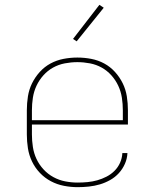

<svg xmlns="http://www.w3.org/2000/svg" viewBox="-20 -766 640 794"><path d="M301 8Q273 8 244.5 2.5Q216 -3 190.5 -16.5Q165 -30 145 -51Q125 -72 112.5 -98Q100 -124 95.5 -152.5Q91 -181 91 -210V-310Q91 -339 95.5 -367.5Q100 -396 112.5 -421.5Q125 -447 144.5 -468.5Q164 -490 189 -503.5Q214 -517 242.5 -522.5Q271 -528 300 -528Q329 -528 357.5 -522.5Q386 -517 411 -503.5Q436 -490 455.5 -468.5Q475 -447 487.5 -421.5Q500 -396 504.5 -367.5Q509 -339 509 -310V-251H112V-210Q112 -184 116 -158Q120 -132 131 -108.5Q142 -85 160 -65.5Q178 -46 201 -33.5Q224 -21 249.5 -16Q275 -11 301 -11Q322 -11 342.5 -13Q363 -15 382.5 -20.5Q402 -26 420.5 -35.5Q439 -45 453.5 -59.5Q468 -74 476.5 -93Q485 -112 486 -133H507Q506 -110 496.5 -88.5Q487 -67 471.5 -50Q456 -33 435.5 -21.5Q415 -10 393 -3.5Q371 3 347.5 5.5Q324 8 301 8ZM112 -269H488V-310Q488 -336 484 -362Q480 -388 469 -411.5Q458 -435 440.5 -454.5Q423 -474 400.5 -486.5Q378 -499 352 -504Q326 -509 300 -509Q274 -509 248 -504Q222 -499 199.5 -486.5Q177 -474 159.5 -454.5Q142 -435 131 -411.5Q120 -388 116 -362Q112 -336 112 -310ZM297 -595 282 -605 391 -746 409 -734Z"/></svg>

Font: Zed Sans Thin Extended
Style: Regular
Weight: 100
Width: 7
Designer: Belleve Invis
Foundry: Belleve Invis
Version: Version 1.0.0; ttfautohint (v1.8.4)